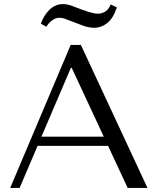

<svg xmlns="http://www.w3.org/2000/svg" viewBox="-20 -920 772 940"><path d="M509 -206 605 0H702L376 -700H326L30 0H76L164 -206ZM488 -251H183L327 -588H331ZM207 -789Q218 -808 235.5 -820.5Q253 -833 270 -833Q283 -833 295.5 -829Q308 -825 319 -820Q355 -806 385 -795Q415 -784 441 -784Q476 -784 505.5 -807.5Q535 -831 552 -884L522 -898Q511 -872 494 -862.5Q477 -853 460 -853Q448 -853 436.5 -856Q425 -859 416 -861Q373 -875 342.5 -887.5Q312 -900 289 -900Q251 -900 222.5 -872.5Q194 -845 180 -804Z"/></svg>

Font: Tenor Sans
Style: Regular
Weight: 400
Designer: Denis Masharov
Foundry: Denis Masharov
Version: Version 1.1